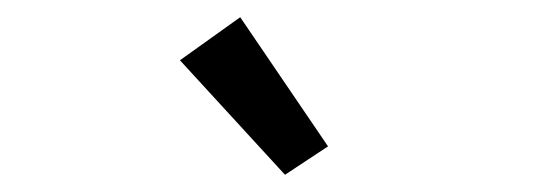

<svg xmlns="http://www.w3.org/2000/svg" viewBox="-20 -708 640 223"><path d="M311 -505 189 -638 259 -688 361 -538Z"/></svg>

Font: Inconsolata Expanded Medium
Style: Regular
Weight: 500
Width: 7
Monospace: yes
Designer: Raph Levien, Cyreal, Brenton Simpson
Foundry: Raph Levien, Cyreal, Google
Version: Version 3.001; ttfautohint (v1.8.2.53-6de2)